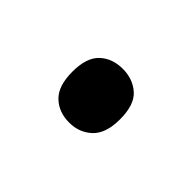

<svg xmlns="http://www.w3.org/2000/svg" viewBox="-37 -222 336 336"><g transform="rotate(45 131.0 -54.5)"><path d="M131 12Q105 12 88.5 -4Q72 -20 72 -55Q72 -90 88.5 -105.5Q105 -121 131 -121Q156 -121 173 -106Q190 -91 190 -55Q190 -20 173 -4Q156 12 131 12Z"/></g></svg>

Font: Noto Sans Tamil SemiCondensed
Style: Regular
Weight: 400
Width: 4
Designer: Jelle Bosma - Monotype Design Team
Foundry: Monotype Imaging Inc.
Version: Version 2.004